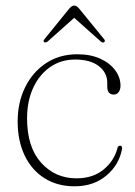

<svg xmlns="http://www.w3.org/2000/svg" viewBox="-20 -644 474 674"><path d="M403 -343.5Q403 -329.5 396.5 -320.8Q390 -312 380 -312Q356.5 -312 356.5 -340V-354Q356.5 -389 326.8 -412Q297 -435 244 -435Q193.5 -435 155.5 -408.2Q117.5 -381.5 96.2 -335Q75 -288.5 75 -228.5Q75 -128 124.2 -73Q173.5 -18 248.5 -18Q306 -18 343.2 -48.5Q380.5 -79 392 -123Q394 -132.5 401 -132.5Q409.5 -132.5 408.5 -122Q399 -66.5 354 -28.2Q309 10 242 10Q181.5 10 136.5 -18.2Q91.5 -46.5 66.8 -97.8Q42 -149 42 -218Q42 -284 68 -337.2Q94 -390.5 141.2 -422Q188.5 -453.5 251.5 -453.5Q298 -453.5 332 -438Q366 -422.5 384.5 -397.2Q403 -372 403 -343.5ZM345.5 -496Q341 -492.5 333.5 -498.5L240.5 -581.5L147.5 -498.5Q140 -493 135.5 -496Q130 -499.5 136.5 -507L222.5 -613Q232 -624.5 240.5 -624.5Q249.5 -624.5 258.5 -613L345 -507Q351 -500 345.5 -496Z"/></svg>

Font: Fraunces 72pt Soft Thin
Style: Regular
Weight: 100
Version: Version 1.000;[b76b70a41]